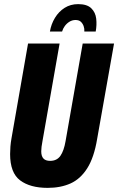

<svg xmlns="http://www.w3.org/2000/svg" viewBox="-20 -899 573 931"><path d="M211 12Q126 12 77.5 -24.5Q29 -61 29 -152Q29 -169 30.5 -188.5Q32 -208 36 -230L116 -688H269L186 -215Q183 -200 181.5 -187.5Q180 -175 180 -165Q180 -142 190.5 -130.5Q201 -119 223 -119Q256 -119 273 -143.5Q290 -168 298 -215L381 -688H533L451 -225Q436 -135 403 -83Q370 -31 322 -9.5Q274 12 211 12ZM222 -746Q228 -782 246.5 -812.5Q265 -843 293.5 -861Q322 -879 359 -879Q402 -879 422.5 -859Q443 -839 446.5 -808.5Q450 -778 444 -746H389Q390 -760 385.5 -772.5Q381 -785 372 -793.5Q363 -802 346 -802Q330 -802 316.5 -793.5Q303 -785 294 -772.5Q285 -760 281 -746Z"/></svg>

Font: Archivo ExtraCondensed ExtraBold
Style: Italic
Weight: 800
Width: 2
Italic angle: -10°
Designer: Hector Gatti
Foundry: Omnibus-Type
Version: Version 2.001